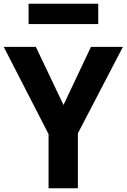

<svg xmlns="http://www.w3.org/2000/svg" viewBox="-20 -1008 679 1028"><path d="M240 0V-290L0 -757H172L320 -446L467 -757H638L397 -294V0ZM133 -879V-988H506V-879Z"/></svg>

Font: Menbere
Style: Regular
Weight: 400
Designer: Aleme Tadesse
Foundry: Sorkin Type Co
Version: Version 1.000